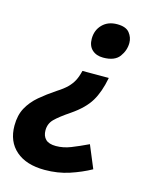

<svg xmlns="http://www.w3.org/2000/svg" viewBox="-140 -622 710 887"><g transform="rotate(15 215.5 -178.5)"><path d="M336 -297Q323 -228 296 -183Q269 -138 209 -97Q160 -64 138 -42Q116 -20 116 12Q116 39 131.5 54.5Q147 70 181 70Q216 70 251.5 56Q287 42 331 21L376 129Q331 154 276.5 172Q222 190 159 190Q71 190 21.5 147Q-28 104 -28 28Q-28 -22 -8.5 -57.5Q11 -93 44 -121Q77 -149 119 -177Q149 -196 166 -213Q183 -230 193 -249Q203 -268 210 -297ZM310 -547Q352 -547 369 -525.5Q386 -504 386 -478Q386 -442 363.5 -411.5Q341 -381 286 -381Q253 -381 233 -399.5Q213 -418 213 -452Q213 -493 239.5 -520Q266 -547 310 -547Z"/></g></svg>

Font: BC Sans
Style: Bold Italic
Weight: 700
Italic angle: -12°
Designer: Monotype Design Team
Province of B.C.
Foundry: Monotype Imaging Inc.
Version: Version 2.000;GOOG;noto-source:20170915:90ef993387c0